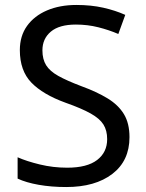

<svg xmlns="http://www.w3.org/2000/svg" viewBox="-20 -744 589 774"><path d="M502 -191Q502 -96 433 -43Q364 10 247 10Q187 10 136 1Q85 -8 51 -24V-110Q87 -94 140.5 -81Q194 -68 251 -68Q331 -68 371.5 -99Q412 -130 412 -183Q412 -218 397 -242Q382 -266 345.5 -286.5Q309 -307 244 -330Q153 -363 106.5 -411Q60 -459 60 -542Q60 -599 89 -639.5Q118 -680 169.5 -702Q221 -724 288 -724Q347 -724 396 -713Q445 -702 485 -684L457 -607Q420 -623 376.5 -634Q333 -645 286 -645Q219 -645 185 -616.5Q151 -588 151 -541Q151 -505 166 -481Q181 -457 215 -438Q249 -419 307 -397Q370 -374 413.5 -347.5Q457 -321 479.5 -284Q502 -247 502 -191Z"/></svg>

Font: Noto Sans
Style: Regular
Weight: 400
Designer: Monotype Design Team
Foundry: Monotype Imaging Inc.
Version: Version 2.007